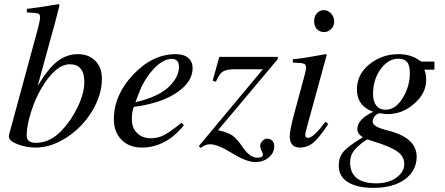

<svg xmlns="http://www.w3.org/2000/svg" viewBox="-20 -703 2151 929"><path d="M163 -290H164Q214 -373 258.5 -407Q303 -441 357 -441Q409 -441 441 -409Q473 -377 473 -321Q473 -244 426 -166Q379 -88 303.5 -38.5Q228 11 153 11Q107 11 65 -5Q23 -21 23 -42V-48L165 -571Q174 -607 174 -618Q174 -634 164.5 -637.5Q155 -641 110 -643V-660Q185 -669 263 -683L268 -678L247 -596ZM388 -306Q388 -392 318 -392Q249 -392 181 -277Q149 -223 129 -157.5Q109 -92 109 -46Q109 -12 155 -12Q221 -12 278 -71Q324 -119 356 -185.5Q388 -252 388 -306Z M858 -109 870 -97Q782 11 666 11Q605 11 568 -26.5Q531 -64 531 -126Q531 -243 624.5 -342Q718 -441 830 -441Q869 -441 890.5 -423Q912 -405 912 -373Q912 -307 835.5 -255Q759 -203 628 -186Q618 -166 618 -125Q618 -84 643.5 -59Q669 -34 711 -34Q744 -34 774 -49.5Q804 -65 858 -109ZM652 -252 635 -208Q747 -235 796 -282Q846 -330 846 -379Q846 -418 811 -418Q769 -418 723.5 -369.5Q678 -321 652 -252Z M1324 -417 1035 -73Q1081 -63 1103.5 -48Q1126 -33 1155 10Q1189 60 1225 60Q1252 60 1252 45Q1252 40 1247 30Q1239 14 1239 2Q1240 -11 1250 -21.5Q1260 -32 1272 -32Q1288 -32 1297.5 -22Q1307 -12 1307 5Q1307 36 1281 58.5Q1255 81 1214 81Q1172 81 1101 37Q1033 -5 996 -5Q973 -5 951 13L942 4L1252 -368H1116Q1076 -368 1058 -356.5Q1040 -345 1025 -308L1009 -312L1041 -428H1324Z M1597 -599Q1597 -578 1582.5 -563Q1568 -548 1548 -548Q1526 -548 1513 -562.5Q1500 -577 1500 -601Q1500 -624 1513.5 -639Q1527 -654 1547 -654Q1567 -654 1582 -637.5Q1597 -621 1597 -599ZM1555 -114 1568 -103Q1526 -38 1497 -13.5Q1468 11 1431 11Q1382 11 1382 -44Q1382 -73 1404 -155L1452 -332Q1461 -364 1461 -376Q1461 -391 1449.5 -395Q1438 -399 1397 -400V-416Q1443 -420 1557 -441L1561 -438L1467 -95Q1457 -61 1457 -51Q1457 -36 1471 -36Q1496 -36 1555 -114Z M2082 -366H2033Q2042 -348 2042 -315Q2042 -252 1984.5 -201.5Q1927 -151 1857 -151Q1840 -151 1826 -154Q1823 -155 1819 -155Q1806 -155 1794.5 -142Q1783 -129 1783 -114Q1783 -90 1854 -72Q1996 -38 1996 55Q1996 122 1940 164Q1884 206 1786 206Q1708 206 1663.5 178.5Q1619 151 1619 98Q1619 59 1641.5 31.5Q1664 4 1736 -39Q1709 -55 1709 -78Q1709 -126 1786 -162Q1707 -190 1707 -270Q1707 -344 1768 -392.5Q1829 -441 1908 -441Q1966 -441 2006 -413Q2017 -405 2022 -405H2082ZM1963 -348Q1963 -387 1949.5 -403Q1936 -419 1907 -419Q1859 -419 1822 -369Q1785 -319 1785 -247Q1785 -212 1801 -192Q1817 -172 1845 -172Q1895 -172 1930 -231Q1963 -287 1963 -348ZM1936 90Q1936 55 1904.5 31.5Q1873 8 1793 -17Q1769 -24 1759 -28Q1752 -28 1728.5 -9Q1705 10 1694 24Q1674 49 1674 82Q1674 184 1801 184Q1860 184 1898 156.5Q1936 129 1936 90Z"/></svg>

Font: STIX
Style: Italic
Weight: 400
Italic angle: -16.33°
Designer: MicroPress Inc., with final additions and corrections provided by Coen Hoffman, Elsevier (retired)
Version: Version 1.1.1